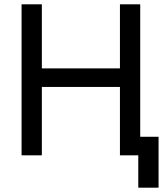

<svg xmlns="http://www.w3.org/2000/svg" viewBox="-20 -720 775 890"><path d="M536 -317H174V0H80V-700H174V-403H536V-700H630V-86H715V150H621V0H536Z"/></svg>

Font: Retni Sans Medium
Style: Regular
Weight: 500
Designer: Vitaly Kuzmin
Foundry: ParaType Ltd.
Version: Version 1.00;March 2, 2019;FontCreator 11.5.0.2425 64-bit; t